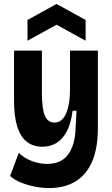

<svg xmlns="http://www.w3.org/2000/svg" viewBox="-20 -783 568 971"><path d="M229 168Q192 168 155 160.5Q118 153 85.5 140Q53 127 31 107L75 -10Q104 18 142.5 32Q181 46 219 46Q265 46 296.5 25Q328 4 345 -39Q362 -82 363 -148L367 -223H347Q339 -158 317.5 -118Q296 -78 265 -59.5Q234 -41 194 -41Q147 -41 115 -66.5Q83 -92 67 -143.5Q51 -195 51 -273V-527H192V-311Q192 -233 207 -198Q222 -163 256 -163Q274 -163 288.5 -174Q303 -185 313 -206.5Q323 -228 328.5 -259Q334 -290 334 -330V-527H475V-134Q475 -76 465 -28Q455 20 435 56.5Q415 93 385 118Q355 143 316 155.5Q277 168 229 168ZM119 -577V-682L266 -763L413 -682V-577L266 -658Z"/></svg>

Font: Bricolage Grotesque 24pt SemiCondensed
Style: Bold
Weight: 700
Width: 4
Designer: Mathieu Triay
Foundry: Atelier Triay
Version: Version 1.001;gftools[0.9.33.dev8+g029e19f]